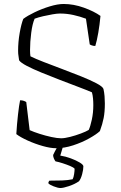

<svg xmlns="http://www.w3.org/2000/svg" viewBox="-20 -745 607 965"><path d="M262 0Q234 0 195 -11Q156 -22 119.5 -38.5Q83 -55 62 -71Q65 -121 70.5 -169.5Q76 -218 81 -241Q92 -241 100 -238Q108 -235 112 -232L129 -91Q149 -82 178.5 -72.5Q208 -63 238 -56.5Q268 -50 287 -50Q305 -50 332.5 -57Q360 -64 386.5 -74Q413 -84 426 -92Q434 -109 441.5 -143.5Q449 -178 449 -217Q449 -234 447.5 -250.5Q446 -267 442 -281Q414 -293 371.5 -309Q329 -325 281 -343.5Q233 -362 189 -380Q145 -398 114.5 -414Q84 -430 76 -442Q75 -453 73 -463.5Q71 -474 71 -490Q71 -535 79 -580Q87 -625 97 -650Q118 -666 154.5 -683.5Q191 -701 230.5 -713Q270 -725 300 -725Q350 -725 401.5 -706.5Q453 -688 485 -665Q481 -621 474 -580.5Q467 -540 459 -514Q449 -514 441 -517Q433 -520 431 -522L412 -651Q383 -662 349.5 -669.5Q316 -677 281 -677Q267 -677 244 -673Q221 -669 197 -663.5Q173 -658 154 -651Q143 -626 137 -580.5Q131 -535 131 -493Q131 -483 131.5 -476Q132 -469 133 -462Q157 -450 199.5 -433.5Q242 -417 291.5 -398.5Q341 -380 387 -361.5Q433 -343 464.5 -326.5Q496 -310 500 -298Q504 -280 505.5 -261.5Q507 -243 507 -225Q507 -183 501 -152Q495 -121 482 -86Q465 -70 428.5 -49.5Q392 -29 347.5 -14.5Q303 0 262 0ZM284 200Q271 200 249.5 191.5Q228 183 223 176Q223 171 225 168Q227 165 228 163Q265 163 292.5 162Q320 161 345 156Q350 147 352.5 130Q355 113 355 103Q349 96 332 89Q315 82 295 75.5Q275 69 259 66Q255 61 251 52Q247 43 247 34Q255 17 266.5 -3.5Q278 -24 285 -37H305L283 37Q309 41 336 51Q363 61 381 72Q399 83 399 91Q399 107 393 130Q387 153 377 166Q355 181 326.5 190.5Q298 200 284 200Z"/></svg>

Font: Texturina 72pt Thin
Style: Regular
Weight: 100
Designer: Guillermo Torres Carreño
Foundry: Omnibus-Type
Version: Version 1.002; ttfautohint (v1.8.3)